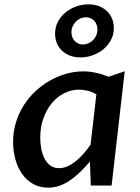

<svg xmlns="http://www.w3.org/2000/svg" viewBox="-20 -857 646 887"><path d="M425.3 -421.4Q402.8 -434.1 381.6 -438.5Q360.4 -442.9 344.7 -442.9Q310.1 -442.9 277.8 -427Q245.6 -411.1 220.7 -381.8Q195.8 -352.5 180.9 -311.5Q166 -270.5 166 -220.2Q166 -192.4 171.1 -167Q176.3 -141.6 186.8 -122.3Q197.3 -103 213.6 -91.6Q230 -80.1 252.9 -80.1Q271.5 -80.1 290 -87.9Q308.6 -95.7 327.1 -110.1Q345.7 -124.5 363.5 -144.3Q381.3 -164.1 398.4 -188.5ZM495.6 0H399.4L395.5 -110.4Q371.6 -83 348.9 -61Q326.2 -39.1 302.7 -23.2Q279.3 -7.3 254.6 1.2Q230 9.8 202.1 9.8Q162.1 9.8 131.8 -7.8Q101.6 -25.4 81.3 -54.7Q61 -84 50.8 -122.1Q40.5 -160.2 40.5 -201.7Q40.5 -249 53.7 -291.7Q66.9 -334.5 89.8 -370.6Q112.8 -406.7 144 -435.8Q175.3 -464.8 211.2 -485.1Q247.1 -505.4 286.4 -516.4Q325.7 -527.3 364.7 -527.3Q420.4 -527.3 481.9 -502.4L556.2 -527.8ZM310.1 -708Q310.1 -695.3 314.2 -684.8Q318.4 -674.3 325.7 -667Q333 -659.7 342.5 -655.5Q352.1 -651.4 362.8 -651.4Q375.5 -651.4 387.5 -656.5Q399.4 -661.6 408.9 -670.7Q418.5 -679.7 424.3 -692.6Q430.2 -705.6 430.2 -721.2Q430.2 -733.4 426 -743.9Q421.9 -754.4 414.6 -761.7Q407.2 -769 397.5 -773.2Q387.7 -777.3 377 -777.3Q364.3 -777.3 352.3 -772.2Q340.3 -767.1 331.1 -757.8Q321.8 -748.5 315.9 -735.8Q310.1 -723.1 310.1 -708ZM234.4 -701.7Q234.4 -730.5 247.1 -755.4Q259.8 -780.3 281.2 -798.3Q302.7 -816.4 330.6 -826.7Q358.4 -836.9 389.2 -836.9Q416 -836.9 437.7 -828.4Q459.5 -819.8 474.6 -805.2Q489.7 -790.5 497.8 -770.5Q505.9 -750.5 505.9 -727.1Q505.9 -698.2 493.2 -673.6Q480.5 -648.9 459 -630.6Q437.5 -612.3 409.4 -602.1Q381.3 -591.8 351.1 -591.8Q324.2 -591.8 302.5 -600.3Q280.8 -608.9 265.6 -623.5Q250.5 -638.2 242.4 -658.2Q234.4 -678.2 234.4 -701.7Z"/></svg>

Font: Proza Libre
Style: Medium Italic
Weight: 500
Designer: Jasper de Waard
Foundry: Jasper de Waard
Version: Version 1.000; ttfautohint (v1.4.1.8-43bc)